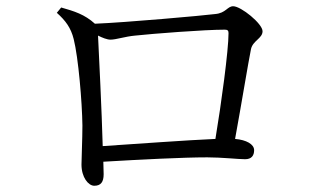

<svg xmlns="http://www.w3.org/2000/svg" viewBox="-20 -648 1040 615"><path d="M176 -624 162 -607C190 -582 207 -559 216 -523C231 -464 243 -321 244 -246C244 -203 241 -141 241 -121C241 -80 263 -53 282 -53C303 -53 312 -65 312 -90L311 -130C431 -137 566 -144 644 -144C690 -144 743 -138 765 -138C786 -138 794 -150 794 -167C794 -186 769 -200 733 -203C753 -312 775 -447 784 -491C790 -518 821 -525 821 -548C821 -572 752 -628 727 -628C708 -628 704 -606 669 -603C630 -598 383 -576 284 -572C251 -602 218 -612 176 -624ZM294 -534C308 -527 323 -521 334 -521C352 -521 380 -531 413 -534C468 -540 636 -553 700 -553C709 -553 712 -550 712 -542C712 -486 689 -317 670 -203C577 -199 416 -187 309 -180C306 -291 297 -473 294 -534Z"/></svg>

Font: Noto Serif CJK TC
Style: Regular
Weight: 400
Designer: Ryoko NISHIZUKA 西塚涼子 (kana & ideographs); Frank Grießhammer (Latin, Greek & Cyrillic); Wenlong ZHANG 张文龙 (bopomofo); San
Foundry: Adobe
Version: Version 2.001;hotconv 1.1.0;makeotfexe 2.6.0